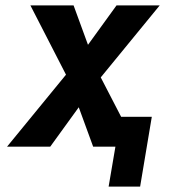

<svg xmlns="http://www.w3.org/2000/svg" viewBox="-20 -540 640 707"><path d="M496 147H380L405 0H323L270 -145L165 0H6L223 -265L92 -520H251L304 -375L409 -520H568L351 -255L426 -110H539Z"/></svg>

Font: Iosevka XBd Ex Obl
Style: Regular
Weight: 800
Width: 7
Italic angle: -9°
Monospace: yes
Designer: Belleve Invis
Foundry: Belleve Invis
Version: Version 32.5.0; ttfautohint (v1.8.4)